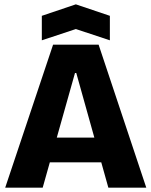

<svg xmlns="http://www.w3.org/2000/svg" viewBox="-20 -866 699 886"><path d="M4 0 225 -660H435L655 0H480L332 -529H326L177 0ZM129 -117V-231H550V-117ZM173 -680V-793L330 -846L487 -793V-680L330 -732Z"/></svg>

Font: Bricolage Grotesque 96pt ExtraBold
Style: Regular
Weight: 800
Designer: Mathieu Triay
Foundry: Atelier Triay
Version: Version 1.001;gftools[0.9.33.dev8+g029e19f]